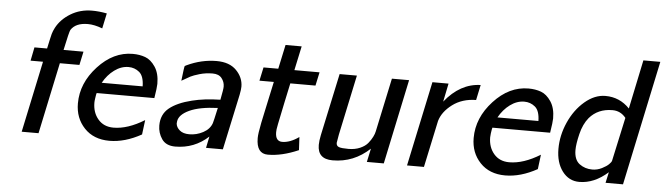

<svg xmlns="http://www.w3.org/2000/svg" viewBox="-46 -880 3685 1065"><g transform="rotate(5 1796.5 -347.5)"><path d="M98.1 0 182.1 -397H112.8L127.9 -472.2H198.2Q212.4 -539.1 216.8 -554.9Q221.2 -570.8 231 -589.8Q256.8 -638.7 309.8 -670.9Q362.8 -703.1 429.2 -703.1Q468.3 -703.1 511.2 -694.8L493.2 -609.9Q448.2 -627 412.1 -627Q344.2 -627 317.9 -585.9Q312 -576.2 290 -472.2H400.9L384.8 -397H275.9L191.9 0Z M395 -184.1Q395 -296.9 481 -390.4Q566.9 -483.9 674.8 -483.9Q712.9 -483.9 744.4 -472.4Q775.9 -460.9 800.3 -424.6Q824.7 -388.2 824.7 -330.1Q824.7 -310.1 814.9 -250H493.7Q492.7 -249 491.2 -240Q489.7 -231 487.8 -218Q485.8 -205.1 485.8 -195.8Q485.8 -140.6 517.3 -103.8Q548.8 -66.9 603 -66.9Q682.1 -66.9 774.9 -124L764.6 -43Q672.9 7.8 586.9 7.8Q499 7.8 447 -47.1Q395 -102.1 395 -184.1ZM516.6 -309.1H744.6Q743.7 -366.2 717.8 -387.7Q691.9 -409.2 657.7 -409.2Q616.7 -409.2 579.1 -381.6Q541.5 -354 516.6 -309.1Z M855.5 -101.1Q855.5 -163.1 898.9 -198.5Q942.4 -233.9 1023.4 -253.9Q1091.3 -271 1180.7 -272.9Q1192.9 -334 1192.4 -347.2Q1192.4 -373 1176 -393.6Q1159.7 -414.1 1125.5 -414.1Q1087.4 -414.1 1053 -404.1Q1018.6 -394 1003.4 -386Q988.3 -377.9 955.6 -358.9Q964.4 -437 967.3 -441.9Q969.2 -443.8 976.6 -446.8Q1057.6 -484.9 1141.6 -484.9Q1213.4 -484.9 1252 -445.3Q1290.5 -405.8 1290.5 -355Q1290.5 -339.8 1284.7 -310.1L1218.3 0H1124.5L1137.7 -64Q1059.6 7.8 953.6 7.8Q901.9 7.8 878.7 -26.1Q855.5 -60.1 855.5 -101.1ZM950.7 -120.1Q952.6 -99.1 971.7 -83Q990.7 -66.9 1025.4 -66.9Q1065.4 -66.9 1102.1 -86.4Q1138.7 -106 1150.4 -140.1Q1153.3 -147.9 1170.4 -226.1Q1069.3 -222.2 1012.9 -196Q956.5 -169.9 951.7 -131.8Z M1387.2 -397 1403.3 -472.2H1485.4L1514.2 -606.9H1604L1575.2 -472.2H1715.3L1699.2 -397H1559.1Q1546.9 -340.8 1535.6 -286.9Q1524.4 -232.9 1519.8 -210.4Q1515.1 -188 1510.7 -166.5Q1506.3 -145 1505.4 -136.5Q1504.4 -127.9 1504.4 -120.1Q1504.4 -70.3 1542 -69.8Q1585.9 -69.8 1635.3 -105L1639.2 -32.2Q1547.4 7.8 1469.2 7.8Q1405.3 7.8 1405.3 -79.1Q1405.3 -91.3 1408.2 -112.1Q1411.1 -132.8 1417.7 -165.5Q1424.3 -198.2 1431.2 -229Q1438 -259.8 1448.5 -309.8Q1459 -359.9 1467.3 -397Z M1746.1 -70.8Q1746.1 -93.8 1752.9 -126L1827.1 -472.2H1923.3L1852.1 -137.2Q1844.2 -94.2 1844.2 -90.8Q1844.2 -73.7 1858.6 -68.4Q1873 -63 1912.1 -63Q1948.2 -63 1976.6 -75.4Q2004.9 -87.9 2019.5 -106Q2034.2 -124 2043.2 -142.1Q2052.2 -160.2 2054.2 -171.9L2057.1 -185.1L2118.2 -472.2H2213.9L2114.3 0H2020L2036.1 -75.2Q1947.3 7.8 1830.1 7.8Q1829.6 7.8 1829.1 7.8Q1746.1 7.8 1746.1 -70.8Z M2243.7 0 2343.8 -472.2H2433.6L2412.6 -370.1Q2498.5 -477.1 2611.8 -480L2593.8 -395Q2516.6 -394 2462.6 -353.5Q2408.7 -313 2393.6 -261.2L2337.9 0Z M2598.6 -184.1Q2598.6 -296.9 2684.6 -390.4Q2770.5 -483.9 2878.4 -483.9Q2916.5 -483.9 2948 -472.4Q2979.5 -460.9 3003.9 -424.6Q3028.3 -388.2 3028.3 -330.1Q3028.3 -310.1 3018.6 -250H2697.3Q2696.3 -249 2694.8 -240Q2693.4 -231 2691.4 -218Q2689.5 -205.1 2689.5 -195.8Q2689.5 -140.6 2720.9 -103.8Q2752.4 -66.9 2806.6 -66.9Q2885.7 -66.9 2978.5 -124L2968.3 -43Q2876.5 7.8 2790.5 7.8Q2702.6 7.8 2650.6 -47.1Q2598.6 -102.1 2598.6 -184.1ZM2720.2 -309.1H2948.2Q2947.3 -366.2 2921.4 -387.7Q2895.5 -409.2 2861.3 -409.2Q2820.3 -409.2 2782.7 -381.6Q2745.1 -354 2720.2 -309.1Z M3072.3 -165Q3072.3 -240.2 3104.7 -313.2Q3137.2 -386.2 3192.1 -433.1Q3247.1 -480 3307.1 -480Q3386.2 -480 3441.9 -421.9L3499 -694.8H3593.3L3446.3 0H3349.1L3362.3 -60.1Q3286.1 7.8 3203.1 7.8Q3145 7.8 3108.6 -40.5Q3072.3 -88.9 3072.3 -165ZM3167 -167Q3167 -112.8 3197.5 -89.8Q3228 -66.9 3269 -66.9Q3296.9 -66.9 3322.5 -79.8Q3348.1 -92.8 3360.1 -105Q3372.1 -117.2 3374 -123L3427.2 -368.2Q3397.9 -404.8 3353 -404.8Q3352.5 -404.8 3352.1 -404.8Q3272 -404.8 3224.1 -349.1Q3194.3 -313 3180.7 -256.6Q3167 -200.2 3167 -167Z"/></g></svg>

Font: CMU Bright
Style: SemiBoldOblique
Weight: 600
Italic angle: -12°
Version: Version 0.7.0